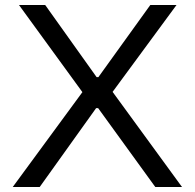

<svg xmlns="http://www.w3.org/2000/svg" viewBox="-20 -749 781 769"><path d="M31 0 310 -380 56 -729H161L367 -440H374L582 -729H687L431 -381L709 0H602L373 -316H365L139 0Z"/></svg>

Font: Hubot Sans Condensed ExtraLight
Style: Regular
Weight: 400
Version: Version 2.000